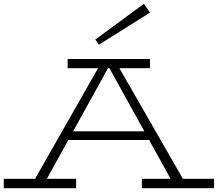

<svg xmlns="http://www.w3.org/2000/svg" viewBox="-25 -999 1156 1019"><path d="M143 -18 509 -661H595L964 -18H898L547 -653H557L206 -18ZM-5 0V-50H379V0ZM311 -256 335 -302H768L790 -256ZM728 0V-50H1111V0ZM334 -637V-686H771V-637ZM500 -762 481 -789 739 -979 771 -932Z"/></svg>

Font: BioRhyme SemiExpanded Light
Style: Regular
Weight: 300
Width: 6
Designer: Aoife Mooney
Foundry: Aoife Mooney Type
Version: Version 1.600;gftools[0.9.33]